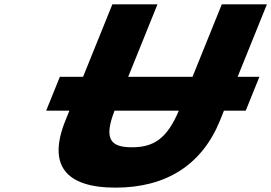

<svg xmlns="http://www.w3.org/2000/svg" viewBox="-20 -845 1243 880"><path d="M505 -337.9H799.6C744.9 -208 683.2 -170 584.5 -170C485.8 -170 454.8 -208 505 -337.9ZM1006.5 -337.9H1106.3L1169 -493.1H1069.2L1203.3 -825H996.5L862.4 -493.1H567.6L701.7 -825H494.9L360.8 -493.1H254.4L191.7 -337.9H298.1L280 -293C197.6 -89 278.7 15 509.7 15C740.7 15 906 -89 988.4 -293Z"/></svg>

Font: Hussar
Style: BdWideOblFour
Weight: 700
Foundry: Cannot Into Space Fonts
Version: Version 2.00